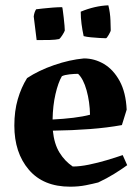

<svg xmlns="http://www.w3.org/2000/svg" viewBox="-20 -691 529 723"><path d="M244 12Q143 12 88.5 -52Q34 -116 34 -218Q34 -273 47 -317.5Q60 -362 82 -397Q126 -426 184 -446Q242 -466 296 -471Q336 -471 371.5 -450Q407 -429 430.5 -386Q454 -343 457 -278L439 -220Q384 -210 318.5 -205Q253 -200 179 -199Q184 -149 204 -116.5Q224 -84 254 -64Q281 -64 315 -71Q349 -78 382.5 -88Q416 -98 442 -107L459 -69Q437 -53 409.5 -36Q382 -19 350 -4Q331 1 303.5 6.5Q276 12 244 12ZM178 -241Q219 -243 256 -247.5Q293 -252 319 -259Q318 -308 306 -351Q294 -394 274 -413Q260 -413 241.5 -411Q223 -409 213 -404Q199 -380 189 -337Q179 -294 178 -241ZM295 -555Q290 -578 287 -601Q284 -624 284 -647Q337 -669 388 -671Q395 -643 396 -613.5Q397 -584 397 -577Q397 -573 389.5 -560Q382 -547 379 -547Q371 -547 355 -548Q339 -549 322.5 -550.5Q306 -552 295 -555ZM118 -540 107 -629Q109 -645 116 -656Q124 -657 141.5 -659Q159 -661 179 -662.5Q199 -664 214 -664Q215 -664 216.5 -652Q218 -640 220 -624Q222 -608 223 -594Q224 -580 224 -576Q222 -570 215 -559Q208 -548 203 -544Q189 -541 168 -540.5Q147 -540 118 -540Z"/></svg>

Font: Labrada
Style: Bold
Weight: 700
Designer: Mercedes Jáuregui
Foundry: Omnibus-Type Team
Version: Version 1.000; ttfautohint (v1.8.4.7-5d5b)